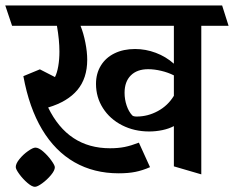

<svg xmlns="http://www.w3.org/2000/svg" viewBox="-45 -600 872 715"><path d="M806.2 -503.9H704.6V49.3L602.5 19.5V-130.4Q584 -120.6 559.8 -115.5Q535.6 -110.4 510.3 -110.4Q455.1 -110.4 409.7 -133.5Q364.3 -156.7 338.4 -197.3Q312.5 -237.8 312.5 -287.6Q312.5 -326.2 330.6 -355.7Q348.6 -385.3 381.6 -401.4Q414.6 -417.5 458 -417.5Q497.6 -417.5 535.2 -403.3Q572.8 -389.2 602.5 -362.8V-503.9H254.9Q266.1 -476.1 272.9 -441.4Q279.8 -406.7 279.8 -377.4Q279.8 -308.6 243.2 -264.9Q206.5 -221.2 134.3 -199.7Q208 -47.9 364.7 -47.9Q395 -47.9 419.2 -52.7Q443.4 -57.6 472.2 -68.8L513.7 22.5Q485.8 34.7 459.5 40Q433.1 45.4 397 45.4Q304.7 45.4 232.4 4.2Q160.2 -37.1 111.8 -117.9Q63.5 -198.7 42 -316.4L103.5 -341.8L159.7 -313Q167.5 -328.1 171.9 -353.3Q176.3 -378.4 176.3 -407.7Q176.3 -451.2 167 -503.9H0L-25.4 -579.6H782.2ZM602.5 -243.2V-319.3Q581.1 -330.1 555.4 -336.2Q529.8 -342.3 506.8 -342.3Q465.3 -342.3 442.1 -319.1Q418.9 -295.9 418.9 -254.4Q418.9 -230 426.5 -207.3Q434.1 -184.6 447.3 -170.4Q451.7 -166 463.9 -166Q505.4 -166 542.7 -186.3Q580.1 -206.5 602.5 -243.2ZM159.2 22.9Q159.2 34.7 144.8 52Q130.4 69.3 112.3 82.5Q94.2 95.7 85 95.7Q74.2 95.7 57.4 81.3Q40.5 66.9 27.1 48.6Q13.7 30.3 13.7 22Q13.7 9.3 27.6 -7.8Q41.5 -24.9 59.6 -37.6Q77.6 -50.3 86.9 -50.3Q99.1 -50.3 116 -35.6Q132.8 -21 146 -2.7Q159.2 15.6 159.2 22.9Z"/></svg>

Font: Vesper Libre Medium
Style: Regular
Weight: 500
Designer: Robert Keller & Kimya Gandhi
Foundry: Mota Italic
Version: Version 1.058